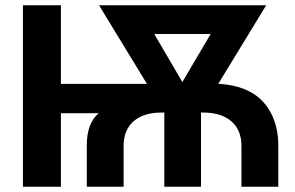

<svg xmlns="http://www.w3.org/2000/svg" viewBox="-20 -708 1117 728"><path d="M66.9 0V-688H210.9V-390.1H537.1L355.5 -688H989.3L807.6 -390.1Q878.4 -386.7 929 -359.6Q979.5 -332.5 1007.3 -279.3Q1035.2 -226.1 1035.2 -156.7V0H895.5V-154.8Q895.5 -214.8 857.2 -248Q818.8 -281.2 751 -281.2H742.2V0H603V-281.2H593.3Q523.9 -281.2 486.3 -248Q448.7 -214.8 448.7 -154.8V0H309.1V-156.7Q309.1 -241.7 354.5 -278.8H210.9V0ZM671.4 -397 778.8 -579.1H564.9Z"/></svg>

Font: Liberation Sans
Style: Bold
Weight: 700
Designer: Steve Matteson
Foundry: Ascender Corporation
Version: Version 2.1.5